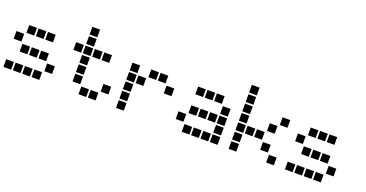

<svg xmlns="http://www.w3.org/2000/svg" viewBox="-34 -1312 3667 1923"><g transform="rotate(20 1800.0 -350.0)"><path d="M110 -491Q109 -491 109 -491Q109 -491 109 -490V-410Q109 -409 109 -409Q109 -409 110 -409H190Q191 -409 191 -409Q191 -409 191 -410V-490Q191 -491 191 -491Q191 -491 190 -491ZM210 -491Q209 -491 209 -491Q209 -491 209 -490V-410Q209 -409 209 -409Q209 -409 210 -409H290Q291 -409 291 -409Q291 -409 291 -410V-490Q291 -491 291 -491Q291 -491 290 -491ZM310 -491Q309 -491 309 -491Q309 -491 309 -490V-410Q309 -409 309 -409Q309 -409 310 -409H390Q391 -409 391 -409Q391 -409 391 -410V-490Q391 -491 391 -491Q391 -491 390 -491ZM10 -391Q9 -391 9 -391Q9 -391 9 -390V-310Q9 -309 9 -309Q9 -309 10 -309H90Q91 -309 91 -309Q91 -309 91 -310V-390Q91 -391 91 -391Q91 -391 90 -391ZM110 -291Q109 -291 109 -291Q109 -291 109 -290V-210Q109 -209 109 -209Q109 -209 110 -209H190Q191 -209 191 -209Q191 -209 191 -210V-290Q191 -291 191 -291Q191 -291 190 -291ZM210 -291Q209 -291 209 -291Q209 -291 209 -290V-210Q209 -209 209 -209Q209 -209 210 -209H290Q291 -209 291 -209Q291 -209 291 -210V-290Q291 -291 291 -291Q291 -291 290 -291ZM310 -291Q309 -291 309 -291Q309 -291 309 -290V-210Q309 -209 309 -209Q309 -209 310 -209H390Q391 -209 391 -209Q391 -209 391 -210V-290Q391 -291 391 -291Q391 -291 390 -291ZM410 -191Q409 -191 409 -191Q409 -191 409 -190V-110Q409 -109 409 -109Q409 -109 410 -109H490Q491 -109 491 -109Q491 -109 491 -110V-190Q491 -191 491 -191Q491 -191 490 -191ZM10 -91Q9 -91 9 -91Q9 -91 9 -90V-10Q9 -9 9 -9Q9 -9 10 -9H90Q91 -9 91 -9Q91 -9 91 -10V-90Q91 -91 91 -91Q91 -91 90 -91ZM110 -91Q109 -91 109 -91Q109 -91 109 -90V-10Q109 -9 109 -9Q109 -9 110 -9H190Q191 -9 191 -9Q191 -9 191 -10V-90Q191 -91 191 -91Q191 -91 190 -91ZM210 -91Q209 -91 209 -91Q209 -91 209 -90V-10Q209 -9 209 -9Q209 -9 210 -9H290Q291 -9 291 -9Q291 -9 291 -10V-90Q291 -91 291 -91Q291 -91 290 -91ZM310 -91Q309 -91 309 -91Q309 -91 309 -90V-10Q309 -9 309 -9Q309 -9 310 -9H390Q391 -9 391 -9Q391 -9 391 -10V-90Q391 -91 391 -91Q391 -91 390 -91Z M710 -691Q709 -691 709 -691Q709 -691 709 -690V-610Q709 -609 709 -609Q709 -609 710 -609H790Q791 -609 791 -609Q791 -609 791 -610V-690Q791 -691 791 -691Q791 -691 790 -691ZM710 -591Q709 -591 709 -591Q709 -591 709 -590V-510Q709 -509 709 -509Q709 -509 710 -509H790Q791 -509 791 -509Q791 -509 791 -510V-590Q791 -591 791 -591Q791 -591 790 -591ZM610 -491Q609 -491 609 -491Q609 -491 609 -490V-410Q609 -409 609 -409Q609 -409 610 -409H690Q691 -409 691 -409Q691 -409 691 -410V-490Q691 -491 691 -491Q691 -491 690 -491ZM710 -491Q709 -491 709 -491Q709 -491 709 -490V-410Q709 -409 709 -409Q709 -409 710 -409H790Q791 -409 791 -409Q791 -409 791 -410V-490Q791 -491 791 -491Q791 -491 790 -491ZM810 -491Q809 -491 809 -491Q809 -491 809 -490V-410Q809 -409 809 -409Q809 -409 810 -409H890Q891 -409 891 -409Q891 -409 891 -410V-490Q891 -491 891 -491Q891 -491 890 -491ZM910 -491Q909 -491 909 -491Q909 -491 909 -490V-410Q909 -409 909 -409Q909 -409 910 -409H990Q991 -409 991 -409Q991 -409 991 -410V-490Q991 -491 991 -491Q991 -491 990 -491ZM710 -391Q709 -391 709 -391Q709 -391 709 -390V-310Q709 -309 709 -309Q709 -309 710 -309H790Q791 -309 791 -309Q791 -309 791 -310V-390Q791 -391 791 -391Q791 -391 790 -391ZM710 -291Q709 -291 709 -291Q709 -291 709 -290V-210Q709 -209 709 -209Q709 -209 710 -209H790Q791 -209 791 -209Q791 -209 791 -210V-290Q791 -291 791 -291Q791 -291 790 -291ZM710 -191Q709 -191 709 -191Q709 -191 709 -190V-110Q709 -109 709 -109Q709 -109 710 -109H790Q791 -109 791 -109Q791 -109 791 -110V-190Q791 -191 791 -191Q791 -191 790 -191ZM1010 -191Q1009 -191 1009 -191Q1009 -191 1009 -190V-110Q1009 -109 1009 -109Q1009 -109 1010 -109H1090Q1091 -109 1091 -109Q1091 -109 1091 -110V-190Q1091 -191 1091 -191Q1091 -191 1090 -191ZM810 -91Q809 -91 809 -91Q809 -91 809 -90V-10Q809 -9 809 -9Q809 -9 810 -9H890Q891 -9 891 -9Q891 -9 891 -10V-90Q891 -91 891 -91Q891 -91 890 -91ZM910 -91Q909 -91 909 -91Q909 -91 909 -90V-10Q909 -9 909 -9Q909 -9 910 -9H990Q991 -9 991 -9Q991 -9 991 -10V-90Q991 -91 991 -91Q991 -91 990 -91Z M1210 -491Q1209 -491 1209 -491Q1209 -491 1209 -490V-410Q1209 -409 1209 -409Q1209 -409 1210 -409H1290Q1291 -409 1291 -409Q1291 -409 1291 -410V-490Q1291 -491 1291 -491Q1291 -491 1290 -491ZM1410 -491Q1409 -491 1409 -491Q1409 -491 1409 -490V-410Q1409 -409 1409 -409Q1409 -409 1410 -409H1490Q1491 -409 1491 -409Q1491 -409 1491 -410V-490Q1491 -491 1491 -491Q1491 -491 1490 -491ZM1510 -491Q1509 -491 1509 -491Q1509 -491 1509 -490V-410Q1509 -409 1509 -409Q1509 -409 1510 -409H1590Q1591 -409 1591 -409Q1591 -409 1591 -410V-490Q1591 -491 1591 -491Q1591 -491 1590 -491ZM1210 -391Q1209 -391 1209 -391Q1209 -391 1209 -390V-310Q1209 -309 1209 -309Q1209 -309 1210 -309H1290Q1291 -309 1291 -309Q1291 -309 1291 -310V-390Q1291 -391 1291 -391Q1291 -391 1290 -391ZM1310 -391Q1309 -391 1309 -391Q1309 -391 1309 -390V-310Q1309 -309 1309 -309Q1309 -309 1310 -309H1390Q1391 -309 1391 -309Q1391 -309 1391 -310V-390Q1391 -391 1391 -391Q1391 -391 1390 -391ZM1610 -391Q1609 -391 1609 -391Q1609 -391 1609 -390V-310Q1609 -309 1609 -309Q1609 -309 1610 -309H1690Q1691 -309 1691 -309Q1691 -309 1691 -310V-390Q1691 -391 1691 -391Q1691 -391 1690 -391ZM1210 -291Q1209 -291 1209 -291Q1209 -291 1209 -290V-210Q1209 -209 1209 -209Q1209 -209 1210 -209H1290Q1291 -209 1291 -209Q1291 -209 1291 -210V-290Q1291 -291 1291 -291Q1291 -291 1290 -291ZM1210 -191Q1209 -191 1209 -191Q1209 -191 1209 -190V-110Q1209 -109 1209 -109Q1209 -109 1210 -109H1290Q1291 -109 1291 -109Q1291 -109 1291 -110V-190Q1291 -191 1291 -191Q1291 -191 1290 -191ZM1210 -91Q1209 -91 1209 -91Q1209 -91 1209 -90V-10Q1209 -9 1209 -9Q1209 -9 1210 -9H1290Q1291 -9 1291 -9Q1291 -9 1291 -10V-90Q1291 -91 1291 -91Q1291 -91 1290 -91Z M1910 -491Q1909 -491 1909 -491Q1909 -491 1909 -490V-410Q1909 -409 1909 -409Q1909 -409 1910 -409H1990Q1991 -409 1991 -409Q1991 -409 1991 -410V-490Q1991 -491 1991 -491Q1991 -491 1990 -491ZM2010 -491Q2009 -491 2009 -491Q2009 -491 2009 -490V-410Q2009 -409 2009 -409Q2009 -409 2010 -409H2090Q2091 -409 2091 -409Q2091 -409 2091 -410V-490Q2091 -491 2091 -491Q2091 -491 2090 -491ZM2110 -491Q2109 -491 2109 -491Q2109 -491 2109 -490V-410Q2109 -409 2109 -409Q2109 -409 2110 -409H2190Q2191 -409 2191 -409Q2191 -409 2191 -410V-490Q2191 -491 2191 -491Q2191 -491 2190 -491ZM2210 -391Q2209 -391 2209 -391Q2209 -391 2209 -390V-310Q2209 -309 2209 -309Q2209 -309 2210 -309H2290Q2291 -309 2291 -309Q2291 -309 2291 -310V-390Q2291 -391 2291 -391Q2291 -391 2290 -391ZM1910 -291Q1909 -291 1909 -291Q1909 -291 1909 -290V-210Q1909 -209 1909 -209Q1909 -209 1910 -209H1990Q1991 -209 1991 -209Q1991 -209 1991 -210V-290Q1991 -291 1991 -291Q1991 -291 1990 -291ZM2010 -291Q2009 -291 2009 -291Q2009 -291 2009 -290V-210Q2009 -209 2009 -209Q2009 -209 2010 -209H2090Q2091 -209 2091 -209Q2091 -209 2091 -210V-290Q2091 -291 2091 -291Q2091 -291 2090 -291ZM2110 -291Q2109 -291 2109 -291Q2109 -291 2109 -290V-210Q2109 -209 2109 -209Q2109 -209 2110 -209H2190Q2191 -209 2191 -209Q2191 -209 2191 -210V-290Q2191 -291 2191 -291Q2191 -291 2190 -291ZM2210 -291Q2209 -291 2209 -291Q2209 -291 2209 -290V-210Q2209 -209 2209 -209Q2209 -209 2210 -209H2290Q2291 -209 2291 -209Q2291 -209 2291 -210V-290Q2291 -291 2291 -291Q2291 -291 2290 -291ZM1810 -191Q1809 -191 1809 -191Q1809 -191 1809 -190V-110Q1809 -109 1809 -109Q1809 -109 1810 -109H1890Q1891 -109 1891 -109Q1891 -109 1891 -110V-190Q1891 -191 1891 -191Q1891 -191 1890 -191ZM2210 -191Q2209 -191 2209 -191Q2209 -191 2209 -190V-110Q2209 -109 2209 -109Q2209 -109 2210 -109H2290Q2291 -109 2291 -109Q2291 -109 2291 -110V-190Q2291 -191 2291 -191Q2291 -191 2290 -191ZM1910 -91Q1909 -91 1909 -91Q1909 -91 1909 -90V-10Q1909 -9 1909 -9Q1909 -9 1910 -9H1990Q1991 -9 1991 -9Q1991 -9 1991 -10V-90Q1991 -91 1991 -91Q1991 -91 1990 -91ZM2010 -91Q2009 -91 2009 -91Q2009 -91 2009 -90V-10Q2009 -9 2009 -9Q2009 -9 2010 -9H2090Q2091 -9 2091 -9Q2091 -9 2091 -10V-90Q2091 -91 2091 -91Q2091 -91 2090 -91ZM2110 -91Q2109 -91 2109 -91Q2109 -91 2109 -90V-10Q2109 -9 2109 -9Q2109 -9 2110 -9H2190Q2191 -9 2191 -9Q2191 -9 2191 -10V-90Q2191 -91 2191 -91Q2191 -91 2190 -91ZM2210 -91Q2209 -91 2209 -91Q2209 -91 2209 -90V-10Q2209 -9 2209 -9Q2209 -9 2210 -9H2290Q2291 -9 2291 -9Q2291 -9 2291 -10V-90Q2291 -91 2291 -91Q2291 -91 2290 -91Z M2410 -691Q2409 -691 2409 -691Q2409 -691 2409 -690V-610Q2409 -609 2409 -609Q2409 -609 2410 -609H2490Q2491 -609 2491 -609Q2491 -609 2491 -610V-690Q2491 -691 2491 -691Q2491 -691 2490 -691ZM2410 -591Q2409 -591 2409 -591Q2409 -591 2409 -590V-510Q2409 -509 2409 -509Q2409 -509 2410 -509H2490Q2491 -509 2491 -509Q2491 -509 2491 -510V-590Q2491 -591 2491 -591Q2491 -591 2490 -591ZM2410 -491Q2409 -491 2409 -491Q2409 -491 2409 -490V-410Q2409 -409 2409 -409Q2409 -409 2410 -409H2490Q2491 -409 2491 -409Q2491 -409 2491 -410V-490Q2491 -491 2491 -491Q2491 -491 2490 -491ZM2810 -491Q2809 -491 2809 -491Q2809 -491 2809 -490V-410Q2809 -409 2809 -409Q2809 -409 2810 -409H2890Q2891 -409 2891 -409Q2891 -409 2891 -410V-490Q2891 -491 2891 -491Q2891 -491 2890 -491ZM2410 -391Q2409 -391 2409 -391Q2409 -391 2409 -390V-310Q2409 -309 2409 -309Q2409 -309 2410 -309H2490Q2491 -309 2491 -309Q2491 -309 2491 -310V-390Q2491 -391 2491 -391Q2491 -391 2490 -391ZM2710 -391Q2709 -391 2709 -391Q2709 -391 2709 -390V-310Q2709 -309 2709 -309Q2709 -309 2710 -309H2790Q2791 -309 2791 -309Q2791 -309 2791 -310V-390Q2791 -391 2791 -391Q2791 -391 2790 -391ZM2410 -291Q2409 -291 2409 -291Q2409 -291 2409 -290V-210Q2409 -209 2409 -209Q2409 -209 2410 -209H2490Q2491 -209 2491 -209Q2491 -209 2491 -210V-290Q2491 -291 2491 -291Q2491 -291 2490 -291ZM2510 -291Q2509 -291 2509 -291Q2509 -291 2509 -290V-210Q2509 -209 2509 -209Q2509 -209 2510 -209H2590Q2591 -209 2591 -209Q2591 -209 2591 -210V-290Q2591 -291 2591 -291Q2591 -291 2590 -291ZM2610 -291Q2609 -291 2609 -291Q2609 -291 2609 -290V-210Q2609 -209 2609 -209Q2609 -209 2610 -209H2690Q2691 -209 2691 -209Q2691 -209 2691 -210V-290Q2691 -291 2691 -291Q2691 -291 2690 -291ZM2410 -191Q2409 -191 2409 -191Q2409 -191 2409 -190V-110Q2409 -109 2409 -109Q2409 -109 2410 -109H2490Q2491 -109 2491 -109Q2491 -109 2491 -110V-190Q2491 -191 2491 -191Q2491 -191 2490 -191ZM2710 -191Q2709 -191 2709 -191Q2709 -191 2709 -190V-110Q2709 -109 2709 -109Q2709 -109 2710 -109H2790Q2791 -109 2791 -109Q2791 -109 2791 -110V-190Q2791 -191 2791 -191Q2791 -191 2790 -191ZM2410 -91Q2409 -91 2409 -91Q2409 -91 2409 -90V-10Q2409 -9 2409 -9Q2409 -9 2410 -9H2490Q2491 -9 2491 -9Q2491 -9 2491 -10V-90Q2491 -91 2491 -91Q2491 -91 2490 -91ZM2810 -91Q2809 -91 2809 -91Q2809 -91 2809 -90V-10Q2809 -9 2809 -9Q2809 -9 2810 -9H2890Q2891 -9 2891 -9Q2891 -9 2891 -10V-90Q2891 -91 2891 -91Q2891 -91 2890 -91Z M3110 -491Q3109 -491 3109 -491Q3109 -491 3109 -490V-410Q3109 -409 3109 -409Q3109 -409 3110 -409H3190Q3191 -409 3191 -409Q3191 -409 3191 -410V-490Q3191 -491 3191 -491Q3191 -491 3190 -491ZM3210 -491Q3209 -491 3209 -491Q3209 -491 3209 -490V-410Q3209 -409 3209 -409Q3209 -409 3210 -409H3290Q3291 -409 3291 -409Q3291 -409 3291 -410V-490Q3291 -491 3291 -491Q3291 -491 3290 -491ZM3310 -491Q3309 -491 3309 -491Q3309 -491 3309 -490V-410Q3309 -409 3309 -409Q3309 -409 3310 -409H3390Q3391 -409 3391 -409Q3391 -409 3391 -410V-490Q3391 -491 3391 -491Q3391 -491 3390 -491ZM3010 -391Q3009 -391 3009 -391Q3009 -391 3009 -390V-310Q3009 -309 3009 -309Q3009 -309 3010 -309H3090Q3091 -309 3091 -309Q3091 -309 3091 -310V-390Q3091 -391 3091 -391Q3091 -391 3090 -391ZM3110 -291Q3109 -291 3109 -291Q3109 -291 3109 -290V-210Q3109 -209 3109 -209Q3109 -209 3110 -209H3190Q3191 -209 3191 -209Q3191 -209 3191 -210V-290Q3191 -291 3191 -291Q3191 -291 3190 -291ZM3210 -291Q3209 -291 3209 -291Q3209 -291 3209 -290V-210Q3209 -209 3209 -209Q3209 -209 3210 -209H3290Q3291 -209 3291 -209Q3291 -209 3291 -210V-290Q3291 -291 3291 -291Q3291 -291 3290 -291ZM3310 -291Q3309 -291 3309 -291Q3309 -291 3309 -290V-210Q3309 -209 3309 -209Q3309 -209 3310 -209H3390Q3391 -209 3391 -209Q3391 -209 3391 -210V-290Q3391 -291 3391 -291Q3391 -291 3390 -291ZM3410 -191Q3409 -191 3409 -191Q3409 -191 3409 -190V-110Q3409 -109 3409 -109Q3409 -109 3410 -109H3490Q3491 -109 3491 -109Q3491 -109 3491 -110V-190Q3491 -191 3491 -191Q3491 -191 3490 -191ZM3010 -91Q3009 -91 3009 -91Q3009 -91 3009 -90V-10Q3009 -9 3009 -9Q3009 -9 3010 -9H3090Q3091 -9 3091 -9Q3091 -9 3091 -10V-90Q3091 -91 3091 -91Q3091 -91 3090 -91ZM3110 -91Q3109 -91 3109 -91Q3109 -91 3109 -90V-10Q3109 -9 3109 -9Q3109 -9 3110 -9H3190Q3191 -9 3191 -9Q3191 -9 3191 -10V-90Q3191 -91 3191 -91Q3191 -91 3190 -91ZM3210 -91Q3209 -91 3209 -91Q3209 -91 3209 -90V-10Q3209 -9 3209 -9Q3209 -9 3210 -9H3290Q3291 -9 3291 -9Q3291 -9 3291 -10V-90Q3291 -91 3291 -91Q3291 -91 3290 -91ZM3310 -91Q3309 -91 3309 -91Q3309 -91 3309 -90V-10Q3309 -9 3309 -9Q3309 -9 3310 -9H3390Q3391 -9 3391 -9Q3391 -9 3391 -10V-90Q3391 -91 3391 -91Q3391 -91 3390 -91Z"/></g></svg>

Font: Doto ExtraBold
Style: Regular
Weight: 800
Monospace: yes
Version: Version 1.000